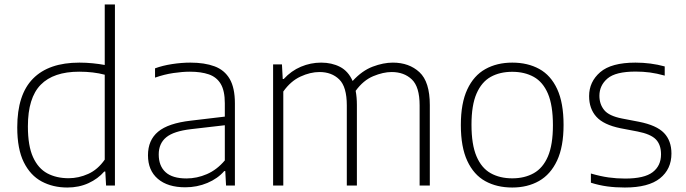

<svg xmlns="http://www.w3.org/2000/svg" viewBox="-20 -828 3060 857"><path d="M280.5 9Q216.5 9 166 -18Q115.5 -45 86.2 -104Q57 -163 57 -259.5Q57 -406 127.5 -477.2Q198 -548.5 334.5 -548.5Q364.5 -548.5 394 -545.5Q423.5 -542.5 447.5 -538V-808H493V0H453.5L450 -62.5H445.5Q417.5 -30 375 -10.5Q332.5 9 280.5 9ZM286.5 -32.5Q331 -32.5 373.8 -51.8Q416.5 -71 447.5 -115.5V-494.5Q397 -508 333.5 -508Q219 -508 161.8 -449.8Q104.5 -391.5 104.5 -264Q104.5 -177 127.5 -126.5Q150.5 -76 191.2 -54.2Q232 -32.5 286.5 -32.5Z M807 8Q728.5 8 684.5 -29.8Q640.5 -67.5 640.5 -135Q640.5 -202.5 685.8 -240.2Q731 -278 832 -289.5L983.5 -307.5V-367Q983.5 -423 965.2 -453.5Q947 -484 912.2 -496Q877.5 -508 827.5 -508Q794.5 -508 753.8 -502Q713 -496 672 -481.5V-523Q706 -535.5 748.2 -542Q790.5 -548.5 829.5 -548.5Q893 -548.5 937.5 -532Q982 -515.5 1005.2 -475.8Q1028.5 -436 1028.5 -366.5V0H989L985.5 -64.5H981Q952 -31 905.8 -11.5Q859.5 8 807 8ZM688.5 -138.5Q688.5 -87.5 719 -59.5Q749.5 -31.5 812.5 -31.5Q859 -31.5 903.5 -50.8Q948 -70 983.5 -112V-269L832.5 -251.5Q755 -242.5 721.8 -215Q688.5 -187.5 688.5 -138.5Z M1199 0V-540.5H1238.5L1242 -475.5H1246.5Q1280 -512 1323.2 -530.2Q1366.5 -548.5 1413.5 -548.5Q1461 -548.5 1497.8 -529.5Q1534.5 -510.5 1554 -466.5Q1596 -512.5 1643.5 -530.5Q1691 -548.5 1733.5 -548.5Q1806 -548.5 1852.2 -505.8Q1898.5 -463 1898.5 -359V0H1853V-357.5Q1853 -440.5 1818.2 -473.5Q1783.5 -506.5 1728 -506.5Q1690.5 -506.5 1646 -488Q1601.5 -469.5 1567.5 -422.5Q1573 -394 1573 -359.5V0H1528V-357.5Q1528 -440.5 1494.2 -473.5Q1460.5 -506.5 1406 -506.5Q1365 -506.5 1321.2 -486.2Q1277.5 -466 1244.5 -419.5V0Z M2266.5 9Q2197.5 9 2146 -19.5Q2094.5 -48 2065.8 -109.8Q2037 -171.5 2037 -270Q2037 -367.5 2065.8 -429Q2094.5 -490.5 2146.2 -519.5Q2198 -548.5 2266.5 -548.5Q2335.5 -548.5 2387 -520.2Q2438.5 -492 2467 -430.5Q2495.5 -369 2495.5 -270.5Q2495.5 -173 2466.5 -111.2Q2437.5 -49.5 2386 -20.2Q2334.5 9 2266.5 9ZM2266.5 -32Q2321.5 -32 2362.5 -55Q2403.5 -78 2425.8 -130Q2448 -182 2448 -269Q2448 -357.5 2425.8 -409.8Q2403.5 -462 2362.5 -484.8Q2321.5 -507.5 2266.5 -507.5Q2211 -507.5 2170.2 -484.8Q2129.5 -462 2107 -410.2Q2084.5 -358.5 2084.5 -271.5Q2084.5 -183 2106.8 -130.5Q2129 -78 2170 -55Q2211 -32 2266.5 -32Z M2769 9Q2727 9 2690.2 4Q2653.5 -1 2617.5 -12.5V-53.5Q2660.5 -41 2696.5 -36Q2732.5 -31 2770.5 -31Q2856 -31 2893.2 -59.5Q2930.5 -88 2930.5 -139Q2930.5 -182 2907.5 -205.8Q2884.5 -229.5 2826 -241L2750 -255.5Q2674 -271 2641.8 -307Q2609.5 -343 2609.5 -399Q2609.5 -463 2659 -505.8Q2708.5 -548.5 2816.5 -548.5Q2884.5 -548.5 2947 -531.5V-490.5Q2911 -500.5 2880.8 -504.5Q2850.5 -508.5 2817 -508.5Q2728 -508.5 2691.8 -477.8Q2655.5 -447 2655.5 -400.5Q2655.5 -363 2676.8 -336.8Q2698 -310.5 2756.5 -299L2832 -284.5Q2910.5 -269 2943.8 -234.5Q2977 -200 2977 -142.5Q2977 -73 2925.8 -32Q2874.5 9 2769 9Z"/></svg>

Font: Encode Sans SmExp XLt
Style: Regular
Weight: 200
Width: 6
Designer: Multiple Designers
Foundry: Impallari Type
Version: Version 3.002; ttfautohint (v1.8.3) -l 8 -r 50 -G 200 -x 14 